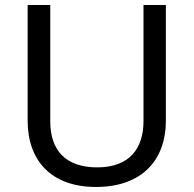

<svg xmlns="http://www.w3.org/2000/svg" viewBox="-20 -734 771 764"><path d="M640 -252V-714H551V-252C551 -144 496 -68 367 -68C242 -68 180 -135 180 -251V-714H90V-254C90 -95 184 10 362 10C551 10 640 -104 640 -252Z"/></svg>

Font: Noto Sans EgyptHiero
Style: Regular
Weight: 400
Designer: Monotype Design Team
Foundry: Monotype Imaging Inc.
Version: Version 2.002